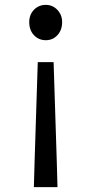

<svg xmlns="http://www.w3.org/2000/svg" viewBox="-20 -568 376 788"><path d="M122 94 135 -313H200L213 94L216 200H119ZM100 -477Q100 -508 119.5 -528Q139 -548 168 -548Q196 -548 215.5 -527.5Q235 -507 235 -477Q235 -445 216 -424Q197 -403 168 -403Q139 -403 119.5 -423.5Q100 -444 100 -477Z"/></svg>

Font: Nebula Sans Medium
Style: Regular
Weight: 500
Designer: Paul D. Hunt for Adobe (as Source Sans)
Foundry: Nebula Entertainment & Broadcasting LLC
Version: Version 1.010